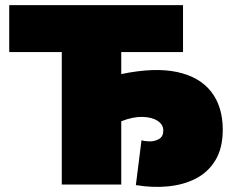

<svg xmlns="http://www.w3.org/2000/svg" viewBox="-20 -720 908 749"><path d="M221 0V-517H16V-700H694V-517H453V-431Q583 -458 671 -439Q759 -420 804 -362Q849 -304 849 -214Q849 -143 821 -96Q793 -49 745 -24Q697 1 636 7Q575 13 510 2L532 -173Q542 -169 562.5 -168.5Q583 -168 600 -177.5Q617 -187 617 -211Q617 -234 595 -248.5Q573 -263 536 -264Q499 -265 453 -247V0Z"/></svg>

Font: Montserrat Black
Style: Regular
Weight: 900
Designer: Julieta Ulanovsky
Foundry: Julieta Ulanovsky
Version: Version 9.000; ttfautohint (v1.8.4.7-5d5b)